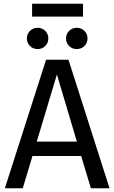

<svg xmlns="http://www.w3.org/2000/svg" viewBox="-20 -1009 613 1029"><path d="M415 -173H154L102 0H6L227 -689H347L567 0H467ZM392 -250 285 -610 177 -250ZM239 -803Q239 -779 222.5 -762.5Q206 -746 182 -746Q157 -746 140.5 -762.5Q124 -779 124 -803Q124 -827 140.5 -843.5Q157 -860 182 -860Q206 -860 222.5 -843.5Q239 -827 239 -803ZM449 -803Q449 -779 432.5 -762.5Q416 -746 391 -746Q367 -746 350.5 -762.5Q334 -779 334 -803Q334 -827 350.5 -843.5Q367 -860 391 -860Q416 -860 432.5 -843.5Q449 -827 449 -803ZM152 -920V-989H425V-920Z"/></svg>

Font: Fira Sans
Style: Regular
Weight: 400
Designer: bBox Type GmbH & Carrois Corporate GbR & Edenspiekermann AG
Foundry: bBox Type GmbH & Carrois Corporate GbR & Edenspiekermann AG
Version: Version 4.301